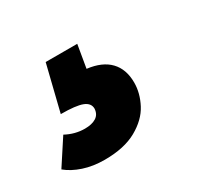

<svg xmlns="http://www.w3.org/2000/svg" viewBox="-114 -112 500 474"><g transform="rotate(-30 135.5 125.0)"><path d="M138 49Q180 54 201.5 76.5Q223 99 223 137Q223 167 207.5 196.5Q192 226 156.5 246Q121 266 65 266Q32 266 5 257Q-22 248 -40 233L7 161Q33 175 61 175Q81 175 93 167.5Q105 160 106 144Q106 128 88 121Q70 114 27 114L59 -16H149Z"/></g></svg>

Font: Fira Sans Condensed ExtraBold
Style: Italic
Weight: 800
Width: 3
Italic angle: -8°
Designer: bBox Type GmbH & Carrois Corporate GbR & Edenspiekermann AG
Foundry: bBox Type GmbH & Carrois Corporate GbR & Edenspiekermann AG
Version: Version 4.301